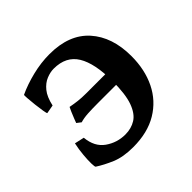

<svg xmlns="http://www.w3.org/2000/svg" viewBox="-128 -598 742 742"><g transform="rotate(-45 243.0 -227.5)"><path d="M448.7 -239.3Q448.7 -165.5 420.7 -108.2Q392.6 -50.8 338.1 -18.1Q283.7 14.6 204.6 14.6Q150.4 14.6 113.5 -1Q76.7 -16.6 48.8 -34.7Q45.9 -36.1 45.4 -54.9Q44.9 -73.7 47.4 -101.1Q49.8 -128.4 55.7 -155.3L95.2 -146.5Q100.1 -92.8 136.5 -67.1Q172.9 -41.5 217.8 -41.5Q250.5 -41.5 275.4 -57.1Q300.3 -72.8 314.5 -112.1Q328.6 -151.4 328.6 -223.1Q328.6 -319.3 298.8 -368.4Q269 -417.5 201.7 -417.5Q182.6 -417.5 161.6 -408.9Q140.6 -400.4 123.5 -379.4Q106.4 -358.4 98.1 -319.8L63 -313.5Q61 -314 58.1 -331.3Q55.2 -348.6 52.7 -370.6Q50.3 -392.6 49.1 -409.4Q47.9 -426.3 49.3 -427.2Q87.9 -445.3 135.5 -457Q183.1 -468.8 230 -468.8Q336.9 -468.8 392.8 -406.5Q448.7 -344.2 448.7 -239.3ZM360.4 -202.6H229.5Q196.8 -202.6 172.9 -201.2Q148.9 -199.7 131.8 -194.3L114.7 -207.5Q115.7 -210.9 121.1 -224.4Q126.5 -237.8 132.3 -251.7Q138.2 -265.6 140.6 -269.5Q161.1 -265.6 179.7 -263.4Q198.2 -261.2 222.2 -261.2H360.8L370.6 -238.3Z"/></g></svg>

Font: Gentium Plus
Style: Bold
Weight: 700
Designer: Victor Gaultney, Annie Olsen, Iska Routamaa, Becca Hirsbrunner
Foundry: SIL International
Version: Version 6.101